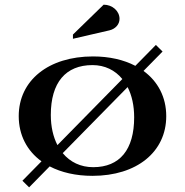

<svg xmlns="http://www.w3.org/2000/svg" viewBox="-20 -746 790 820"><path d="M291.5 -580.4 447.5 -616.4C472.5 -622.3 490.5 -641.7 490.5 -665.4C490.5 -698.9 460.1 -726 422.6 -726L291.5 -598.4ZM60 -250C60 -168.7 95.5 -101.8 157.2 -57L75.7 25.9L104.3 54.1L192.2 -35.4C242 -9.4 304.1 5 375 5C564 5 690 -97 690 -250C690 -331.3 654.4 -398.3 592.9 -443.1L674.3 -525.9L645.7 -554.1L558 -464.8C508.5 -490.7 447 -505 377 -505C187.6 -505 60 -403 60 -250ZM197 -255C197 -393.4 260.3 -468 375 -468C427.5 -468 471.4 -446.4 502.5 -408.4L225.3 -126.3C207.1 -161.5 197 -205.1 197 -255ZM247.9 -92 525 -374C543.1 -338.8 553 -295 553 -245C553 -107.1 491.8 -32 378 -32C324.3 -32 279.5 -53.8 247.9 -92Z"/></svg>

Font: Prida01
Style: Black
Weight: 900
Designer: gluk
Foundry: gluk
Version: Version 00.072